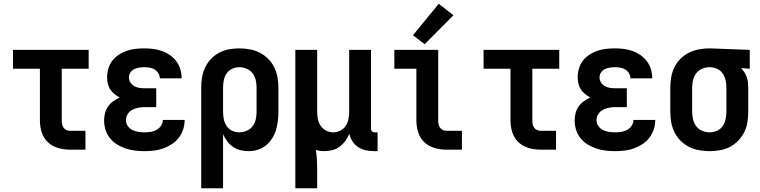

<svg xmlns="http://www.w3.org/2000/svg" viewBox="-20 -795 4040 1020"><path d="M352 0H434V-100H352Q342 -100 332.5 -104.5Q323 -109 317.5 -117Q312 -125 310 -135Q308 -145 308 -155V-430H451V-530H49V-430H192V-155Q192 -134 196 -113Q200 -92 209.5 -73Q219 -54 234.5 -39.5Q250 -25 269.5 -16Q289 -7 310 -3.5Q331 0 352 0Z M748 8Q773 8 798.5 5Q824 2 847.5 -6.5Q871 -15 892.5 -29Q914 -43 929.5 -63Q945 -83 953 -107.5Q961 -132 961 -158H845Q845 -141 835.5 -127Q826 -113 811.5 -105Q797 -97 780.5 -94.5Q764 -92 748 -92Q731 -92 714.5 -94.5Q698 -97 683 -104.5Q668 -112 658.5 -126Q649 -140 649 -157Q649 -174 658.5 -189Q668 -204 683.5 -212Q699 -220 716 -223Q733 -226 750 -226H810V-326H750Q736 -326 721.5 -328Q707 -330 694 -337Q681 -344 673 -356.5Q665 -369 665 -384Q665 -398 673 -410Q681 -422 693.5 -428Q706 -434 720 -436Q734 -438 747 -438Q762 -438 776 -435.5Q790 -433 802 -425.5Q814 -418 821.5 -405.5Q829 -393 829 -379Q829 -379 829 -379Q829 -379 829 -379H945Q945 -379 945 -379.5Q945 -380 945 -380Q945 -404 938 -427Q931 -450 917 -469Q903 -488 883 -502Q863 -516 840.5 -524Q818 -532 794.5 -535Q771 -538 747 -538Q724 -538 700.5 -535.5Q677 -533 654.5 -525.5Q632 -518 612 -505Q592 -492 577.5 -473.5Q563 -455 556 -432Q549 -409 549 -385Q549 -369 552.5 -352Q556 -335 565 -321Q574 -307 587.5 -296Q601 -285 616 -277Q598 -269 582 -257.5Q566 -246 554.5 -230Q543 -214 538 -194.5Q533 -175 533 -155Q533 -130 540.5 -105.5Q548 -81 564 -61Q580 -41 602 -27.5Q624 -14 648 -6Q672 2 697 5Q722 8 748 8Z M1049 205H1165V-82Q1174 -62 1187 -44.5Q1200 -27 1217.5 -15Q1235 -3 1256 2.5Q1277 8 1299 8Q1324 8 1348 1Q1372 -6 1391.5 -21.5Q1411 -37 1424.5 -58Q1438 -79 1445.5 -102.5Q1453 -126 1456 -150.5Q1459 -175 1459 -200V-330Q1459 -358 1454 -385.5Q1449 -413 1436.5 -438Q1424 -463 1404 -483Q1384 -503 1359 -515.5Q1334 -528 1306.5 -533Q1279 -538 1251 -538Q1223 -538 1196 -533Q1169 -528 1144.5 -515Q1120 -502 1101 -482Q1082 -462 1070 -437Q1058 -412 1053.5 -385Q1049 -358 1049 -330ZM1251 -92Q1231 -92 1213 -100.5Q1195 -109 1184 -125.5Q1173 -142 1169 -161.5Q1165 -181 1165 -200V-330Q1165 -350 1169 -369.5Q1173 -389 1184 -405Q1195 -421 1213.5 -429.5Q1232 -438 1251 -438Q1271 -438 1290 -430Q1309 -422 1321.5 -406Q1334 -390 1338.5 -370Q1343 -350 1343 -330V-200Q1343 -180 1338.5 -160Q1334 -140 1321.5 -124Q1309 -108 1290 -100Q1271 -92 1251 -92Z M1549 205H1665V102Q1665 77 1663.5 52Q1662 27 1658 2Q1669 5 1680 6.5Q1691 8 1702 8Q1724 8 1745.5 2.5Q1767 -3 1784.5 -16Q1802 -29 1815 -47Q1828 -65 1836 -85Q1840 -63 1852.5 -44Q1865 -25 1883.5 -13Q1902 -1 1924 3.5Q1946 8 1968 8H1986V-92H1968Q1961 -92 1956 -97.5Q1951 -103 1951 -110V-530H1835V-200Q1835 -181 1831 -161.5Q1827 -142 1816.5 -126Q1806 -110 1788 -101Q1770 -92 1750 -92Q1731 -92 1713 -101Q1695 -110 1684 -126Q1673 -142 1669 -161.5Q1665 -181 1665 -200V-530H1549Z M2352 0H2434V-100H2352Q2342 -100 2332.5 -104.5Q2323 -109 2317.5 -117Q2312 -125 2310 -135Q2308 -145 2308 -155V-530H2075V-430H2192V-155Q2192 -134 2196 -113Q2200 -92 2209.5 -73Q2219 -54 2234.5 -39.5Q2250 -25 2269.5 -16Q2289 -7 2310 -3.5Q2331 0 2352 0ZM2236 -560 2389 -714 2311 -775 2174 -608Z M2852 0H2934V-100H2852Q2842 -100 2832.5 -104.5Q2823 -109 2817.5 -117Q2812 -125 2810 -135Q2808 -145 2808 -155V-430H2951V-530H2549V-430H2692V-155Q2692 -134 2696 -113Q2700 -92 2709.5 -73Q2719 -54 2734.5 -39.5Q2750 -25 2769.5 -16Q2789 -7 2810 -3.5Q2831 0 2852 0Z M3248 8Q3273 8 3298.5 5Q3324 2 3347.5 -6.5Q3371 -15 3392.5 -29Q3414 -43 3429.5 -63Q3445 -83 3453 -107.5Q3461 -132 3461 -158H3345Q3345 -141 3335.5 -127Q3326 -113 3311.5 -105Q3297 -97 3280.5 -94.5Q3264 -92 3248 -92Q3231 -92 3214.5 -94.5Q3198 -97 3183 -104.5Q3168 -112 3158.5 -126Q3149 -140 3149 -157Q3149 -174 3158.5 -189Q3168 -204 3183.5 -212Q3199 -220 3216 -223Q3233 -226 3250 -226H3310V-326H3250Q3236 -326 3221.5 -328Q3207 -330 3194 -337Q3181 -344 3173 -356.5Q3165 -369 3165 -384Q3165 -398 3173 -410Q3181 -422 3193.5 -428Q3206 -434 3220 -436Q3234 -438 3247 -438Q3262 -438 3276 -435.5Q3290 -433 3302 -425.5Q3314 -418 3321.5 -405.5Q3329 -393 3329 -379Q3329 -379 3329 -379Q3329 -379 3329 -379H3445Q3445 -379 3445 -379.5Q3445 -380 3445 -380Q3445 -404 3438 -427Q3431 -450 3417 -469Q3403 -488 3383 -502Q3363 -516 3340.5 -524Q3318 -532 3294.5 -535Q3271 -538 3247 -538Q3224 -538 3200.5 -535.5Q3177 -533 3154.5 -525.5Q3132 -518 3112 -505Q3092 -492 3077.5 -473.5Q3063 -455 3056 -432Q3049 -409 3049 -385Q3049 -369 3052.5 -352Q3056 -335 3065 -321Q3074 -307 3087.5 -296Q3101 -285 3116 -277Q3098 -269 3082 -257.5Q3066 -246 3054.5 -230Q3043 -214 3038 -194.5Q3033 -175 3033 -155Q3033 -130 3040.5 -105.5Q3048 -81 3064 -61Q3080 -41 3102 -27.5Q3124 -14 3148 -6Q3172 2 3197 5Q3222 8 3248 8Z M3750 8Q3777 8 3805 3Q3833 -2 3857.5 -14.5Q3882 -27 3901.5 -47.5Q3921 -68 3933.5 -92.5Q3946 -117 3950.5 -144.5Q3955 -172 3955 -200V-330Q3955 -344 3953.5 -358Q3952 -372 3947 -385.5Q3942 -399 3934.5 -411Q3927 -423 3917 -433L3963 -430V-530L3751 -538H3750Q3722 -538 3694.5 -533Q3667 -528 3642 -516Q3617 -504 3596.5 -484Q3576 -464 3563.5 -439Q3551 -414 3546 -386Q3541 -358 3541 -330V-200Q3541 -172 3546 -144.5Q3551 -117 3563.5 -92Q3576 -67 3596 -47Q3616 -27 3641 -14.5Q3666 -2 3694 3Q3722 8 3750 8ZM3750 -92Q3729 -92 3710 -100Q3691 -108 3679 -124Q3667 -140 3662 -160Q3657 -180 3657 -200V-330Q3657 -350 3662 -370Q3667 -390 3679 -406Q3691 -422 3710.5 -430Q3730 -438 3750 -438Q3770 -438 3788.5 -430Q3807 -422 3818.5 -405.5Q3830 -389 3834.5 -369.5Q3839 -350 3839 -330V-200Q3839 -180 3834.5 -160.5Q3830 -141 3818.5 -124.5Q3807 -108 3788 -100Q3769 -92 3750 -92Z"/></svg>

Font: Iosevka SS09
Style: Bold
Weight: 700
Monospace: yes
Designer: Belleve Invis
Foundry: Belleve Invis
Version: Version 5.2.1; ttfautohint (v1.8.3)